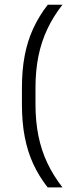

<svg xmlns="http://www.w3.org/2000/svg" viewBox="-20 -696 324 836"><path d="M134.5 -312.5V-243Q134.5 -168 147.2 -104.8Q160 -41.5 186 13.5Q212 68.5 252 120H187.5Q149.5 71.5 124.8 17.8Q100 -36 87.8 -99.5Q75.5 -163 75.5 -241V-314.5Q75.5 -392 87.8 -455.2Q100 -518.5 125 -572.5Q150 -626.5 188 -675.5H252Q212 -624.5 186 -569.2Q160 -514 147.2 -451Q134.5 -388 134.5 -312.5Z"/></svg>

Font: Anek Tamil Medium Light
Style: Regular
Weight: 300
Version: Version 1.003